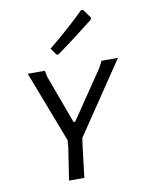

<svg xmlns="http://www.w3.org/2000/svg" viewBox="-83 -793 633 851"><g transform="rotate(-10 233.0 -367.5)"><path d="M249 -176 244 -143 227 0H158L180 -143L183 -177L60 -498H137L143 -469L223 -252H230L376 -467L392 -498H466ZM351 -734 379 -695 377 -686Q277 -607 209 -559L200 -560L179 -590Q271 -665 342 -735Z"/></g></svg>

Font: Alegreya Sans SC
Style: Italic
Weight: 400
Italic angle: -7°
Designer: Juan Pablo del Peral
Foundry: Huerta Tipografica
Version: Version 2.008; ttfautohint (v1.6)